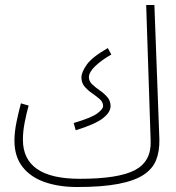

<svg xmlns="http://www.w3.org/2000/svg" viewBox="-20 -730 708 771"><path d="M290 21Q216 21 159 1Q102 -19 70 -60.5Q38 -102 38 -165Q38 -200 46.5 -241Q55 -282 64 -315L95 -306Q87 -278 79.5 -240.5Q72 -203 72 -169Q72 -12 300 -12Q456 -12 522 -47Q588 -82 585 -164L567 -710H600L620 -170Q621 -123 607 -87.5Q593 -52 556.5 -28Q520 -4 455 8.5Q390 21 290 21ZM284 -207 276 -236Q347 -257 370.5 -274.5Q394 -292 394 -304Q394 -320 381 -331.5Q368 -343 350.5 -355Q333 -367 320 -382Q307 -397 307 -419Q307 -440 328.5 -470.5Q350 -501 413 -537L427 -511Q388 -489 362.5 -464.5Q337 -440 337 -420Q337 -404 350 -391.5Q363 -379 380.5 -367Q398 -355 411 -340Q424 -325 424 -304Q424 -279 393 -255Q362 -231 284 -207Z"/></svg>

Font: Noto Sans Arabic ExtCond ExtLt
Style: Regular
Weight: 200
Width: 2
Designer: Monotype Design Team, Nadine Chahine, Nizar Qandah and Khaled Hosny
Foundry: Monotype Imaging Inc.
Version: Version 2.012; ttfautohint (v1.8.4.7-5d5b)